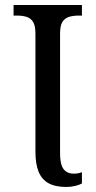

<svg xmlns="http://www.w3.org/2000/svg" viewBox="-20 -734 382 764"><path d="M244 10Q200 10 173 -5Q146 -20 133.5 -51Q121 -82 121 -130V-600Q121 -632 111.5 -647Q102 -662 85.5 -667Q69 -672 48 -672H34V-714H306V-672H293Q272 -672 255 -667Q238 -662 228.5 -647Q219 -632 219 -600V-126Q219 -98 224 -80Q229 -62 241.5 -52.5Q254 -43 274 -43Q283 -43 291 -44.5Q299 -46 306 -49V-4Q298 1 280.5 5.5Q263 10 244 10Z"/></svg>

Font: Noto Serif SemiCondensed
Style: Regular
Weight: 400
Width: 4
Designer: Monotype Design Team
Foundry: Monotype Imaging Inc.
Version: Version 2.013